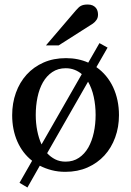

<svg xmlns="http://www.w3.org/2000/svg" viewBox="-20 -753 584 855"><path d="M405.8 -241.2Q405.8 -283.2 397.5 -321.5Q389.2 -359.9 372.1 -389.2L189.9 -70.8Q205.6 -53.7 225.8 -43.5Q246.1 -33.2 272 -33.2Q306.2 -33.2 331.5 -50.3Q356.9 -67.4 373.3 -96.2Q389.6 -125 397.7 -162.6Q405.8 -200.2 405.8 -241.2ZM344.2 -422.9Q330.1 -435.1 312 -442.1Q293.9 -449.2 272.9 -449.2Q238.3 -449.2 212.9 -432.1Q187.5 -415 171.1 -386.2Q154.8 -357.4 147 -319.8Q139.2 -282.2 139.2 -241.2Q139.2 -204.6 145.8 -171.1Q152.3 -137.7 165 -109.9ZM509.8 -240.2Q509.8 -187 492.9 -140.9Q476.1 -94.7 445.1 -60.8Q414.1 -26.9 369.9 -7.3Q325.7 12.2 271 12.2Q238.8 12.2 210.4 4.9Q182.1 -2.4 157.2 -15.1L102.1 82L66.9 61L123 -37.1Q80.1 -70.8 57.1 -123.3Q34.2 -175.8 34.2 -240.2Q34.2 -293.5 50.8 -339.8Q67.4 -386.2 98.6 -420.7Q129.9 -455.1 174.1 -474.6Q218.3 -494.1 273.9 -494.1Q301.8 -494.1 326.4 -489Q351.1 -483.9 373 -474.1L422.9 -561L459 -541L409.2 -454.1Q433.6 -437 452.4 -414.3Q471.2 -391.6 483.9 -364.3Q496.6 -336.9 503.2 -305.7Q509.8 -274.4 509.8 -240.2ZM416.5 -688Q416.5 -674.3 409.9 -664.6Q403.3 -654.8 393.6 -647.9L241.2 -550.8H184.6L317.4 -706.1Q323.2 -712.4 328.1 -717.5Q333 -722.7 338.9 -726.1Q344.7 -729.5 352.3 -731.2Q359.9 -732.9 370.6 -732.9Q383.8 -732.9 392.6 -728.8Q401.4 -724.6 406.7 -718.3Q412.1 -711.9 414.3 -703.9Q416.5 -695.8 416.5 -688Z"/></svg>

Font: Charis SIL Eur
Style: Regular
Weight: 400
Foundry: SIL International
Version: Version 5.000